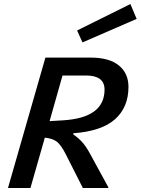

<svg xmlns="http://www.w3.org/2000/svg" viewBox="-20 -944 706 964"><path d="M367.2 -791 634.8 -923.8 666 -849.1 394 -731ZM523.9 -3.9 522.9 0H396L311 -168Q288.1 -213.9 267.1 -231.2Q246.1 -248.5 205.1 -252.9L132.8 0H20L208 -654.8H435.1Q528.3 -654.8 576.7 -615.5Q625 -576.2 625 -507.8Q625 -405.3 557.4 -345.2Q489.7 -285.2 348.1 -274.9V-269Q377.9 -248.5 398.2 -224.1Q418.5 -199.7 446.8 -145ZM412.1 -564.9H293.9L229 -335.9L295.9 -339.8Q504.9 -352.5 504.9 -494.1Q504.9 -564.9 412.1 -564.9Z"/></svg>

Font: IntelOne Mono Medium
Style: Italic
Weight: 500
Italic angle: -16°
Designer: Fred Shallcrass
Foundry: Frere-Jones Type LLC
Version: Version 1.200;hotconv 1.1.0;makeotfexe 2.6.0;FJTRelease1.2